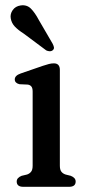

<svg xmlns="http://www.w3.org/2000/svg" viewBox="-20 -721 344 741"><path d="M211 -451V-81.5Q211 -66 216.8 -58.5Q222.5 -51 233 -47.5L253 -42.5Q272 -35 272 -20.5Q272 0 246.5 0H70Q44.5 0 44.5 -20.5Q44.5 -35 63.5 -42.5L84.5 -47.5Q94.5 -51 100.2 -58.5Q106 -66 106 -81.5V-367.5Q106 -381 101.2 -387Q96.5 -393 87.5 -394.5L55 -396Q37 -400.5 37 -414.5Q37 -429.5 60 -437.5L145.5 -467Q159 -471.5 168.8 -474Q178.5 -476.5 188 -476.5Q211 -476.5 211 -451ZM130 -643.5 183 -552.5Q186.5 -546 188 -539.2Q189.5 -532.5 184 -527.5Q179 -523 171.8 -523.2Q164.5 -523.5 158.5 -526.5L72 -591Q50 -605 37.2 -618.5Q24.5 -632 21.5 -650Q18.5 -667 29 -682Q39.5 -697 59.5 -700Q83.5 -703.5 99.2 -687.8Q115 -672 130 -643.5Z"/></svg>

Font: Fraunces 9pt S050
Style: Regular
Weight: 400
Version: Version 1.000; ttfautohint (v1.8.3)